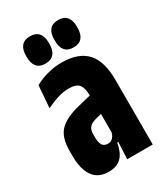

<svg xmlns="http://www.w3.org/2000/svg" viewBox="-173 -757 729 841"><g transform="rotate(-30 191.0 -336.5)"><path d="M220 0 224.5 -101H219.5V-302.5L217.5 -323Q217.5 -362 203.8 -379.2Q190 -396.5 153 -396.5Q122 -396.5 91.8 -386.2Q61.5 -376 37 -363.5L45.5 -475Q61.5 -484.5 82 -492.2Q102.5 -500 127.8 -505.2Q153 -510.5 181.5 -510.5Q225 -510.5 256.8 -499Q288.5 -487.5 309 -464.8Q329.5 -442 339.2 -407.2Q349 -372.5 349 -326.5V0ZM123.5 7.5Q71 7.5 45.2 -28.8Q19.5 -65 19.5 -133V-157Q19.5 -227.5 52 -259.5Q84.5 -291.5 153 -308L232 -327.5L246.5 -236.5L187 -221Q165.5 -215 155.5 -203.2Q145.5 -191.5 145.5 -169V-154Q145.5 -128.5 153.5 -114.8Q161.5 -101 181.5 -101Q193 -101 200.8 -106.2Q208.5 -111.5 213.5 -120.5Q218.5 -129.5 220.5 -141L236 -85.5H218.5Q214 -59 203.8 -38Q193.5 -17 174.2 -4.8Q155 7.5 123.5 7.5ZM119.5 -541.5Q91 -541.5 76.8 -558.5Q62.5 -575.5 62.5 -608V-613.5Q62.5 -646 76.8 -662.8Q91 -679.5 119.5 -679.5Q148.5 -679.5 163 -662.8Q177.5 -646 177.5 -613.5V-608Q177.5 -575.5 163 -558.5Q148.5 -541.5 119.5 -541.5ZM262 -541.5Q233 -541.5 219 -558.5Q205 -575.5 205 -608V-613.5Q205 -645.5 219 -662.5Q233 -679.5 262 -679.5Q291 -679.5 305.2 -662.5Q319.5 -645.5 319.5 -613.5V-608Q319.5 -575.5 305.2 -558.5Q291 -541.5 262 -541.5Z"/></g></svg>

Font: Anek Latin Condensed
Style: Bold
Weight: 700
Width: 3
Designer: Yesha Goshar
Foundry: Ek Type
Version: Version 1.003